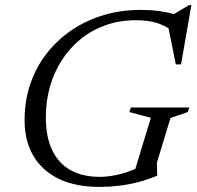

<svg xmlns="http://www.w3.org/2000/svg" viewBox="-20 -724 772 754"><path d="M372 -29.5Q401 -29.5 434 -36.2Q467 -43 498.2 -55.2Q529.5 -67.5 552 -84L501 -26.5L572.5 -261.5L488 -284L494 -302H723.5L717.5 -284L649.5 -260.5L596 -84.5L597.5 -35L597 -34Q561.5 -19 523.5 -9Q485.5 1 447 5.5Q408.5 10 371 10Q276.5 10 210.8 -21.8Q145 -53.5 110.8 -112.5Q76.5 -171.5 76.5 -252.5Q76.5 -328 99 -394Q121.5 -460 163 -513.5Q204.5 -567 261.2 -605.5Q318 -644 386.5 -664.5Q455 -685 531.5 -685Q557.5 -685 582.8 -683Q608 -681 633 -676Q658 -671 682.5 -662H651L723 -704H731.5L691 -471H670.5L640 -622.5L664.5 -598.5Q627.5 -624.5 594 -634.5Q560.5 -644.5 513.5 -644.5Q450.5 -644.5 396 -625.5Q341.5 -606.5 298 -571.5Q254.5 -536.5 223.5 -488.8Q192.5 -441 176.2 -384Q160 -327 160 -264Q160 -186.5 185 -134.2Q210 -82 257.2 -55.8Q304.5 -29.5 372 -29.5Z"/></svg>

Font: Newsreader 24pt
Style: Italic
Weight: 400
Italic angle: -17°
Designer: Hugues Gentile
Foundry: Production Type
Version: Version 1.003